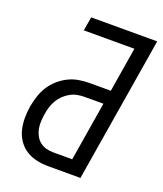

<svg xmlns="http://www.w3.org/2000/svg" viewBox="-136 -824 773 913"><g transform="rotate(20 250.5 -367.5)"><path d="M217 0Q186 0 157 -6.5Q128 -13 104 -28.5Q80 -44 64 -67.5Q48 -91 41 -119Q34 -147 34 -177.5Q34 -208 39 -239Q44 -265 52.5 -291.5Q61 -318 76 -342Q91 -366 113 -385.5Q135 -405 160.5 -417.5Q186 -430 213 -434.5Q240 -439 267 -439H374L411 -665H155L167 -735H501L380 0ZM217 -70H313L362 -369H267Q249 -369 230.5 -365.5Q212 -362 195 -352.5Q178 -343 163.5 -329Q149 -315 139.5 -298.5Q130 -282 124.5 -264Q119 -246 116 -227Q113 -208 112 -189Q111 -170 114.5 -152Q118 -134 126.5 -118Q135 -102 148.5 -91Q162 -80 179.5 -75Q197 -70 217 -70Z"/></g></svg>

Font: Iosevka SS04
Style: Italic
Weight: 400
Italic angle: -9°
Monospace: yes
Designer: Belleve Invis
Foundry: Belleve Invis
Version: Version 19.0.0; ttfautohint (v1.8.4)